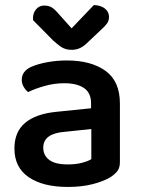

<svg xmlns="http://www.w3.org/2000/svg" viewBox="-20 -724 557 759"><path d="M248 -74Q280 -74 304.5 -80.5Q329 -87 341 -95V-214L237 -203Q195 -200 173 -184.5Q151 -169 151 -140Q151 -110 174.5 -92Q198 -74 248 -74ZM244 -485Q340 -485 397 -444Q454 -403 454 -315V-83Q454 -60 443 -46.5Q432 -33 414 -22Q386 -6 344 4.5Q302 15 248 15Q150 15 93.5 -23.5Q37 -62 37 -137Q37 -203 79.5 -238.5Q122 -274 203 -282L340 -296V-316Q340 -357 312 -376Q284 -395 234 -395Q195 -395 157.5 -384.5Q120 -374 91 -360Q81 -368 73.5 -381Q66 -394 66 -408Q66 -443 104 -460Q132 -472 169 -478.5Q206 -485 244 -485ZM212 -669 263 -612 351 -704Q379 -703 395 -690Q411 -677 411 -657Q411 -642 402.5 -630.5Q394 -619 377 -604L321 -551Q308 -539 294 -533Q280 -527 263 -527Q251 -527 240 -530Q229 -533 218 -541Q207 -549 191 -563L111 -644Q109 -658 113.5 -671Q118 -684 128.5 -693Q139 -702 155 -702Q171 -702 183 -695.5Q195 -689 212 -669Z"/></svg>

Font: BalooTamma2SemiBold
Style: Regular
Weight: 600
Designer: Divya Kowshik, Shuchita Grover and Ek Type
Foundry: Ek Type
Version: Version 1.700